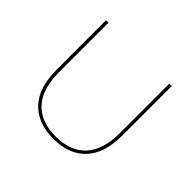

<svg xmlns="http://www.w3.org/2000/svg" viewBox="-161 -906 1115 1115"><g transform="rotate(45 397.0 -348.5)"><path d="M397 3Q269 3 198 -72Q127 -147 127 -293V-700H147V-294Q147 -156 211.5 -86Q276 -16 397 -16Q518 -16 582.5 -86Q647 -156 647 -294V-700H667V-293Q667 -147 596 -72Q525 3 397 3Z"/></g></svg>

Font: Montserrat
Style: Regular
Weight: 400
Designer: Julieta Ulanovsky
Foundry: Julieta Ulanovsky
Version: Version 8.000